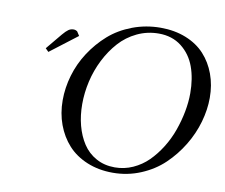

<svg xmlns="http://www.w3.org/2000/svg" viewBox="-79 -808 1070 913"><g transform="rotate(10 456.5 -351.5)"><path d="M104 -520 168 -597.2Q183.6 -615.7 194.6 -623.3Q205.6 -630.9 219.2 -630.9Q224.6 -630.9 229.2 -629.2Q233.9 -627.4 235.8 -626L237.8 -624L250 -605L119.1 -504.9ZM226.1 -291Q226.1 -351.1 243.7 -411.1Q261.2 -471.2 296.1 -524.9Q331.1 -578.6 378.4 -620.4Q425.8 -662.1 490.2 -686.5Q554.7 -710.9 626 -710.9Q693.4 -710.9 748.3 -689Q803.2 -667 838.9 -628.2Q874.5 -589.4 893.8 -536.9Q913.1 -484.4 913.1 -422.9Q913.1 -365.7 896 -305.7Q878.9 -245.6 845 -189.7Q811 -133.8 764.6 -89.6Q718.3 -45.4 654.5 -18.8Q590.8 7.8 520 7.8Q451.7 7.8 395.5 -15.4Q339.4 -38.6 302.7 -79.1Q266.1 -119.6 246.1 -173.8Q226.1 -228 226.1 -291ZM320.8 -289.1Q320.8 -233.9 333.5 -185.8Q346.2 -137.7 370.8 -100.1Q395.5 -62.5 435.1 -40.8Q474.6 -19 524.9 -19Q570.8 -19 612.1 -37.6Q653.3 -56.2 684.8 -87.4Q716.3 -118.7 741.9 -159.7Q767.6 -200.7 783.9 -246.6Q800.3 -292.5 809.1 -338.9Q817.9 -385.3 817.9 -428.2Q817.9 -499.5 797.4 -555.7Q776.9 -611.8 731.7 -647Q686.5 -682.1 622.1 -682.1Q566.4 -682.1 517.3 -658.7Q468.3 -635.3 432.9 -595.7Q397.5 -556.2 371.8 -505.4Q346.2 -454.6 333.5 -399.2Q320.8 -343.8 320.8 -289.1Z"/></g></svg>

Font: Dehuti
Style: Bold-Italic
Weight: 700
Version: Version 1.2